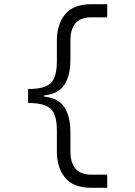

<svg xmlns="http://www.w3.org/2000/svg" viewBox="-20 -770 640 908"><path d="M411 118Q328 118 288.5 71Q249 24 249 -53V-153Q249 -200 237.5 -228.5Q226 -257 197 -270Q168 -283 113 -283V-349Q168 -349 197 -362Q226 -375 237.5 -404Q249 -433 249 -479V-579Q249 -656 288.5 -703Q328 -750 411 -750H487V-688H412Q360 -688 336.5 -659.5Q313 -631 313 -580V-488Q313 -412 284 -368.5Q255 -325 189 -319V-313Q255 -307 284 -263.5Q313 -220 313 -144V-52Q313 -2 336.5 27Q360 56 412 56H487V118Z"/></svg>

Font: Geist Mono Light
Style: Regular
Weight: 300
Monospace: yes
Designer: Basement.studio, Andrés Briganti, Mateo Zaragoza
Foundry: Basement.studio, Vercel, Andrés Briganti, Guido Ferreyra, Mateo Zaragoza
Version: Version 1.500; ttfautohint (v1.8.4.7-5d5b)